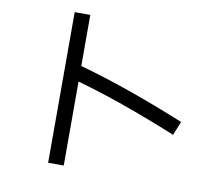

<svg xmlns="http://www.w3.org/2000/svg" viewBox="-86 -872 1173 1024"><g transform="rotate(10 500.0 -360.0)"><path d="M322.1 47.8H237.6V-767.8H322.1ZM898.2 -289.5 867.7 -214.7Q717.1 -276.4 569.2 -328.5Q421.2 -380.6 270.8 -421.2L291.6 -499.6Q443.7 -458.2 595 -405Q746.3 -351.8 898.2 -289.5Z"/></g></svg>

Font: Murecho Thin
Style: Regular
Weight: 100
Designer: Neil Summerour
Foundry: Positype
Version: Version 1.010